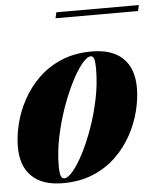

<svg xmlns="http://www.w3.org/2000/svg" viewBox="-52 -757 675 816"><g transform="rotate(-5 285.5 -349.0)"><path d="M349 -513Q332 -513 309 -484.5Q286 -456 262 -408Q238 -360 217.5 -301Q197 -242 184.5 -180Q172 -118 172 -62Q172 -31 176.5 -18.5Q181 -6 191 -6Q207 -6 229.5 -33Q252 -60 275.5 -106Q299 -152 319.5 -210Q340 -268 353 -331.5Q366 -395 366 -455Q366 -493 361 -503Q356 -513 349 -513ZM6 -156Q6 -203 19 -255Q32 -307 59 -356.5Q86 -406 127.5 -446Q169 -486 225.5 -509.5Q282 -533 354 -533Q441 -533 486.5 -489Q532 -445 532 -363Q532 -316 519 -264Q506 -212 479 -162.5Q452 -113 410.5 -73Q369 -33 312.5 -9.5Q256 14 184 14Q97 14 51.5 -30Q6 -74 6 -156ZM571 -712 565 -687H213L219 -712Z"/></g></svg>

Font: Playfair Display Black
Style: Italic
Weight: 900
Italic angle: -14°
Designer: Claus Eggers Sørensen
Foundry: Claus Eggers Sørensen
Version: Version 1.203